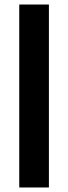

<svg xmlns="http://www.w3.org/2000/svg" viewBox="-20 -828 302 848"><path d="M65 0V-808H196V0Z"/></svg>

Font: Encode Sans SemiBold
Style: Regular
Weight: 600
Designer: Multiple Designers
Foundry: Impallari Type
Version: Version 2.000